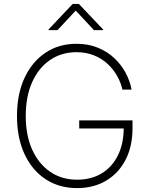

<svg xmlns="http://www.w3.org/2000/svg" viewBox="-20 -964 781 994"><path d="M378.9 9.8Q285.6 9.8 215.6 -36.6Q145.5 -83 106.7 -167Q67.9 -251 67.9 -363.3Q67.9 -476.6 106.9 -560.5Q146 -644.5 215.3 -690.9Q284.7 -737.3 376 -737.3Q437.5 -737.3 486.8 -717Q536.1 -696.8 572.5 -662.4Q608.9 -627.9 631.1 -585.7Q653.3 -543.5 661.1 -500H613.8Q606 -536.1 586.4 -570.8Q566.9 -605.5 536.9 -633.3Q506.8 -661.1 466.3 -677.5Q425.8 -693.8 376 -693.8Q298.8 -693.8 239.5 -653.6Q180.2 -613.3 146.7 -539.1Q113.3 -464.8 113.3 -363.3Q113.3 -263.2 146.7 -189.2Q180.2 -115.2 240 -74.5Q299.8 -33.7 378.9 -33.7Q452.6 -33.7 506.8 -66.7Q561 -99.6 590.8 -160.4Q620.6 -221.2 620.6 -303.7L636.7 -298.8H390.1V-340.8H666V-299.8Q666 -206.1 629.9 -136.5Q593.8 -66.9 529.3 -28.6Q464.8 9.8 378.9 9.8ZM277.8 -808.1H231.4V-811.5L356.4 -943.8H388.2L513.7 -811.5V-808.1H466.3L372.1 -909.2Z"/></svg>

Font: Inter ExtraLight
Style: Regular
Weight: 250
Designer: Rasmus Andersson
Foundry: rsms
Version: Version 4.001;git-66647c0bb